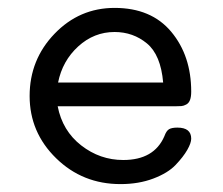

<svg xmlns="http://www.w3.org/2000/svg" viewBox="-20 -460 565 486"><path d="M270 -440Q363 -440 413.5 -379.5Q464 -319 464 -228Q464 -215 461 -207Q458 -199 451.5 -195.5Q445 -192 439.5 -191.5Q434 -191 424 -191H126Q138 -129 185.5 -92Q233 -55 292 -55Q370 -55 396 -115Q401 -129 408 -133Q415 -137 429 -137Q464 -137 464 -109Q464 -98 454 -80.5Q444 -63 424.5 -42.5Q405 -22 368 -8Q331 6 285 6Q189 6 122 -59.5Q55 -125 55 -217Q55 -309 118 -374.5Q181 -440 270 -440ZM127 -251H393Q387 -321 352 -350Q317 -379 270 -379Q218 -379 178 -342.5Q138 -306 127 -251Z"/></svg>

Font: CMU Typewriter Text
Style: Regular
Weight: 500
Monospace: yes
Version: Version 0.7.0